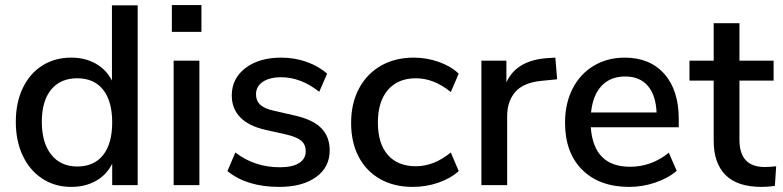

<svg xmlns="http://www.w3.org/2000/svg" viewBox="-20 -726 3071 753"><path d="M520 -705V0H420V-84Q398 -40 356 -16.5Q314 7 259 7Q196 7 146.5 -25Q97 -57 69.5 -115Q42 -173 42 -248Q42 -324 69.5 -381Q97 -438 146 -469Q195 -500 259 -500Q314 -500 355.5 -476.5Q397 -453 419 -410V-705ZM420 -246Q420 -329 384.5 -374Q349 -419 283 -419Q217 -419 180.5 -374.5Q144 -330 144 -248Q144 -166 181 -119.5Q218 -73 283 -73Q349 -73 384.5 -118Q420 -163 420 -246Z M661 0V-488H762V0ZM654 -706H770V-601H654Z M872 -55 903 -128Q978 -70 1078 -70Q1127 -70 1153 -86.5Q1179 -103 1179 -133Q1179 -159 1161.5 -174Q1144 -189 1101 -199L1020 -217Q955 -232 922 -266Q889 -300 889 -352Q889 -418 942.5 -459Q996 -500 1083 -500Q1135 -500 1182 -483.5Q1229 -467 1263 -437L1232 -366Q1160 -423 1083 -423Q1037 -423 1010.5 -405Q984 -387 984 -356Q984 -331 1000.5 -315.5Q1017 -300 1053 -292L1136 -273Q1207 -257 1240 -223.5Q1273 -190 1273 -136Q1273 -70 1219.5 -31.5Q1166 7 1075 7Q948 7 872 -55Z M1357 -244Q1357 -320 1387.5 -378Q1418 -436 1473.5 -468Q1529 -500 1603 -500Q1654 -500 1701.5 -483Q1749 -466 1779 -437L1748 -365Q1682 -419 1611 -419Q1541 -419 1501.5 -373.5Q1462 -328 1462 -245Q1462 -163 1501 -118.5Q1540 -74 1611 -74Q1682 -74 1748 -128L1779 -55Q1747 -26 1699 -9.5Q1651 7 1599 7Q1525 7 1470.5 -24Q1416 -55 1386.5 -111.5Q1357 -168 1357 -244Z M2165 -415 2104 -409Q2032 -402 2000.5 -365Q1969 -328 1969 -271V0H1868V-488H1966V-403Q2005 -489 2125 -498L2158 -500Z M2642 -227H2297Q2308 -72 2451 -72Q2535 -72 2603 -127L2634 -56Q2600 -27 2550 -10Q2500 7 2448 7Q2331 7 2263.5 -60Q2196 -127 2196 -245Q2196 -320 2225.5 -378Q2255 -436 2308.5 -468Q2362 -500 2430 -500Q2529 -500 2585.5 -436Q2642 -372 2642 -259ZM2298 -285H2555Q2552 -353 2520.5 -389.5Q2489 -426 2432 -426Q2374 -426 2339.5 -389.5Q2305 -353 2298 -285Z M3024 -74 3019 3Q2994 7 2967 7Q2872 7 2825.5 -39.5Q2779 -86 2779 -174V-410H2684V-488H2779V-635H2880V-488H3014V-410H2880V-178Q2880 -71 2979 -71Q3002 -71 3024 -74Z"/></svg>

Font: wassup Sans
Style: Medium
Weight: 600
Version: Version 2.001